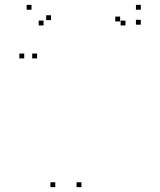

<svg xmlns="http://www.w3.org/2000/svg" viewBox="-20 -760 660 790"><path d="M315 10V-10H295V10ZM559.3 -658.5V-678.5H539.3V-658.5ZM559.3 -720V-740H539.3V-720ZM109.7 -720V-740H89.7V-720ZM79.7 -519.7V-539.7H59.7V-519.7ZM132.5 -519.7V-539.7H112.5V-519.7ZM190 -677.2V-697.2H170V-677.2ZM159.2 -655.3V-675.3H139.2V-655.3ZM496.3 -655.3V-675.3H476.3V-655.3ZM474.3 -671.8V-691.8H454.3V-671.8ZM207.5 10V-10H187.5V10Z"/></svg>

Font: Monaspace Xenon Dots Var
Style: Regular
Weight: 400
Designer: Riley Cran and the Lettermatic Team
Version: Version 1.100 (Monaspace Xenon Dots)